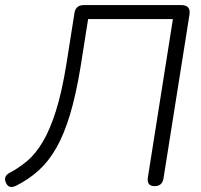

<svg xmlns="http://www.w3.org/2000/svg" viewBox="-33 -725 789 754"><path d="M574 6Q542 6 548 -30L646 -650H313L283 -460Q265 -351 241.5 -273.5Q218 -196 187.5 -143Q157 -90 118 -55Q79 -20 31 4Q1 19 -10 -8Q-21 -33 6 -47Q42 -66 74.5 -93.5Q107 -121 135 -168Q163 -215 186.5 -289Q210 -363 228 -475L259 -671Q263 -705 296 -705H679Q717 -705 711 -667L609 -24Q604 6 574 6Z"/></svg>

Font: Nunito Light
Style: Italic
Weight: 300
Italic angle: -9°
Designer: Vernon Adams
Foundry: Vernon Adams
Version: Version 3.601; ttfautohint (v1.8.2.53-6de2)